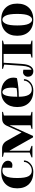

<svg xmlns="http://www.w3.org/2000/svg" viewBox="1278 -1832 570 3165"><g transform="rotate(-90 1562.5 -250.0)"><path d="M330 -495Q272 -495 241 -441Q210 -387 210 -250Q210 -116 241 -63Q272 -10 330 -10Q389 -10 432 -50Q475 -90 475 -140H500Q500 -78 446.5 -31.5Q393 15 310 15Q183 15 111.5 -55.5Q40 -126 40 -250Q40 -374 111.5 -444.5Q183 -515 310 -515Q401 -515 448 -483Q495 -451 495 -405Q495 -371 474.5 -350.5Q454 -330 420 -330L380 -335V-485Q360 -495 330 -495Z M1200 -500H1300V-485L1240 -470V-30L1300 -15V0H1020V-15L1080 -30V-380L904 10H880L660 -380V-45L740 -15V0H550V-15L630 -45V-470L560 -485V-500H695Q781 -500 825 -420L961 -179L1070 -420Q1089 -461 1118 -480.5Q1147 -500 1200 -500Z M1550 -250Q1590 -250 1625 -252.5Q1660 -255 1675 -258L1690 -260Q1700 -295 1700 -335Q1700 -418 1678 -456.5Q1656 -495 1625 -495Q1550 -495 1550 -250ZM1650 15Q1523 15 1451.5 -55.5Q1380 -126 1380 -250Q1380 -372 1447.5 -443.5Q1515 -515 1625 -515Q1734 -515 1799.5 -457.5Q1865 -400 1865 -315Q1865 -299 1862.5 -284Q1860 -269 1858 -262L1855 -255Q1710 -225 1550 -225Q1550 -10 1670 -10Q1729 -10 1772 -50Q1815 -90 1815 -140H1840Q1840 -78 1786.5 -31.5Q1733 15 1650 15Z M2060 -170 2080 -465 2010 -485V-500H2475V-485L2415 -470V-30L2475 -15V0H2195V-15L2255 -30V-475H2110L2090 -170Q2084 -75 2052 -30Q2020 15 1975 15Q1930 15 1905 -9Q1880 -33 1880 -75Q1880 -108 1902.5 -131.5Q1925 -155 1955 -155L1995 -150V-15Q2051 -37 2060 -170Z M2752.5 -61Q2780 -5 2820 -5Q2860 -5 2887.5 -61Q2915 -117 2915 -250Q2915 -383 2887.5 -439Q2860 -495 2820 -495Q2780 -495 2752.5 -439Q2725 -383 2725 -250Q2725 -117 2752.5 -61ZM2625.5 -444.5Q2696 -515 2820 -515Q2944 -515 3014.5 -444.5Q3085 -374 3085 -250Q3085 -126 3014.5 -55.5Q2944 15 2820 15Q2696 15 2625.5 -55.5Q2555 -126 2555 -250Q2555 -374 2625.5 -444.5Z"/></g></svg>

Font: Yeseva One
Style: Regular
Weight: 400
Designer: Jovanny Lemonad
Foundry: Jovanny Lemonad
Version: Version 2.000